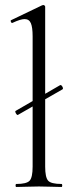

<svg xmlns="http://www.w3.org/2000/svg" viewBox="-20 -745 300 765"><path d="M51 -287Q49 -286 46 -289.5Q43 -293 41.5 -297.5Q40 -302 42 -303L220 -406Q223 -407 226 -403.5Q229 -400 230.5 -395.5Q232 -391 229 -389ZM45 0Q42 0 42 -6Q42 -12 45 -12Q86 -12 98 -25Q110 -38 110 -81V-600Q110 -636 103 -652.5Q96 -669 78 -669Q62 -669 30 -654Q26 -652 23.5 -658Q21 -664 25 -665L148 -724Q150 -725 153 -725Q155 -725 157.5 -723Q160 -721 160 -718V-81Q160 -39 171.5 -25.5Q183 -12 225 -12Q228 -12 228 -6Q228 0 225 0Q208 0 184.5 -1Q161 -2 135 -2Q110 -2 86 -1Q62 0 45 0Z"/></svg>

Font: Cormorant Garamond Light
Style: Regular
Weight: 300
Designer: Christian Thalmann (Catharsis Fonts)
Foundry: Catharsis Fonts
Version: Version 4.001